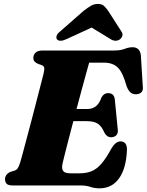

<svg xmlns="http://www.w3.org/2000/svg" viewBox="-20 -962 761 996"><path d="M397 0H45.5Q22 0 14 -9.2Q6 -18.5 6 -32.5Q6 -45.5 14 -55.5Q22 -65.5 34.5 -70.5L57 -77.5Q67.5 -81.5 72.8 -90.5Q78 -99.5 84.5 -118.5Q87.5 -127.5 96.2 -160.2Q105 -193 117.5 -239.8Q130 -286.5 143.8 -339Q157.5 -391.5 170.2 -440.8Q183 -490 192.5 -527.2Q202 -564.5 206 -580Q211.5 -603 209 -611.8Q206.5 -620.5 196.5 -624L175.5 -631.5Q167.5 -635.5 160.2 -642Q153 -648.5 153 -661.5Q153 -678.5 164.8 -689.2Q176.5 -700 199.5 -700H571Q605.5 -700 626.8 -708.5Q648 -717 667.5 -717Q704 -717 710.5 -678L720.5 -517Q726.5 -478.5 692 -473.5Q673.5 -471 660.2 -479.8Q647 -488.5 636.5 -515.5Q617.5 -585.5 591.5 -611.2Q565.5 -637 519.5 -637H442.5Q438.5 -623 428.5 -586.8Q418.5 -550.5 405 -500.8Q391.5 -451 377 -396.5H434Q457 -396.5 475.5 -409.2Q494 -422 507 -457.5Q519.5 -479 540.5 -479Q571.5 -479 575.5 -447L590.5 -294Q594 -271.5 584 -261Q574 -250.5 557 -250Q544.5 -250 536 -256.5Q527.5 -263 522 -273Q508 -306.5 487.8 -320Q467.5 -333.5 430 -333.5H360.5Q347 -282 335 -235.8Q323 -189.5 314.8 -156.5Q306.5 -123.5 304 -111.5Q299 -87 307.8 -75Q316.5 -63 345 -63H393.5Q429.5 -63 456 -74.2Q482.5 -85.5 506.5 -113.2Q530.5 -141 557.5 -191Q579.5 -228.5 605 -228.5Q639.5 -228.5 638.5 -184.5Q635 -89.5 598 -37.2Q561 15 495.5 15Q471 15 448.8 7.5Q426.5 0 397 0ZM327 -760Q290.5 -742.5 276 -757.5Q271 -763.5 273.2 -774.8Q275.5 -786 291.5 -798.5L414 -906Q435 -922 451.2 -931.8Q467.5 -941.5 488 -941.5Q508.5 -941.5 519 -931.8Q529.5 -922 541 -906L610 -798.5Q618.5 -786 614.2 -774.8Q610 -763.5 601.5 -757.5Q578.5 -742.5 552 -760L455.5 -819Z"/></svg>

Font: Fraunces 9pt S000 Black
Style: Italic
Weight: 900
Italic angle: -16°
Version: Version 1.000; ttfautohint (v1.8.3)